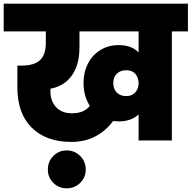

<svg xmlns="http://www.w3.org/2000/svg" viewBox="-34 -760 1037 1039"><path d="M983 -740V-590H896V0H716V-141Q676 -103 609 -103Q598 -103 578 -105Q540 -53 483 -22.5Q426 8 352 8Q216 8 138 -69Q60 -146 60 -287V-405H82Q151 -405 182.5 -434.5Q214 -464 214 -528V-590H-14V-740ZM356 -147Q421 -147 452 -187Q418 -241 418 -311Q418 -369 442 -416Q466 -463 509.5 -489.5Q553 -516 609 -516Q678 -516 716 -476V-590H396V-503Q396 -408 354 -350.5Q312 -293 239 -280V-265Q239 -213 269.5 -180Q300 -147 356 -147ZM649 -240Q680 -240 698 -260Q716 -280 716 -310Q716 -339 699 -359.5Q682 -380 649 -380Q618 -380 598.5 -361.5Q579 -343 579 -311Q579 -277 598.5 -258.5Q618 -240 649 -240ZM430 158Q430 200 400 229.5Q370 259 327 259Q284 259 254.5 229.5Q225 200 225 158Q225 114 254.5 84Q284 54 327 54Q370 54 400 84Q430 114 430 158Z"/></svg>

Font: Fz Poppins ExtBd
Style: Regular
Weight: 800
Designer: Ninad Kale (Devanagari), Jonny Pinhorn (Latin)
Foundry: Indian Type Foundry
Version: Vit hóa bi Vntype.Com & FontZin.Com